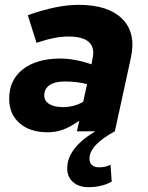

<svg xmlns="http://www.w3.org/2000/svg" viewBox="-20 -543 610 794"><path d="M346 231Q306 231 282 210Q258 189 258 153Q258 70 374 0H298L308 -44Q271 -18 241 -7Q211 4 177 4Q104 4 61 -33.5Q18 -71 18 -135Q18 -212 74 -256Q130 -300 227 -301Q260 -301 293.5 -294.5Q327 -288 358 -277L363 -302Q382 -392 262 -392Q236 -392 204.5 -386Q173 -380 131 -366L95 -480Q215 -523 305 -523Q428 -523 486 -464.5Q544 -406 521 -303L455 0Q350 57 350 113Q350 130 360.5 139.5Q371 149 390 149Q404 149 416.5 146Q429 143 437 138L442 208Q401 231 346 231ZM241 -100Q286 -100 324 -122L340 -195Q299 -206 248 -206Q207 -206 185 -191Q163 -176 163 -148Q163 -126 183.5 -113Q204 -100 241 -100Z"/></svg>

Font: Red Hat Text VF
Style: Italic
Weight: 400
Italic angle: -12°
Designer: Pentagram, MCKL
Foundry: Pentagram, MCKL
Version: Version 1.023